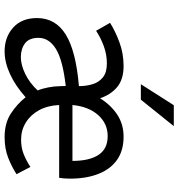

<svg xmlns="http://www.w3.org/2000/svg" viewBox="9 -764 767 825"><g transform="rotate(90 392.5 -351.5)"><path d="M200.7 12.2Q139.2 12.2 98.4 -24.7Q57.6 -61.5 57.6 -127Q57.6 -206.5 128.4 -250.5Q199.2 -294.4 350.1 -307.1Q350.1 -337.4 342 -365Q334 -392.6 312.7 -409.9Q291.5 -427.2 252.4 -427.2Q213.9 -427.2 177.7 -413.8Q141.6 -400.4 112.3 -380.9L78.1 -440.9Q112.8 -462.9 161.1 -481Q209.5 -499 263.7 -499Q320.8 -499 353.8 -471.7Q386.7 -444.3 402.3 -397.9Q431.2 -444.3 472.4 -471.7Q513.7 -499 567.4 -499Q627.4 -499 667.5 -470.5Q707.5 -441.9 727.5 -390.1Q747.6 -338.4 747.6 -269Q747.6 -255.4 746.6 -243.2Q745.6 -231 744.1 -222.2H431.2Q433.6 -172.4 453.6 -135.7Q473.6 -99.1 506.6 -78.9Q539.6 -58.6 580.1 -58.6Q614.7 -58.6 642.6 -69.8Q670.4 -81.1 697.3 -98.6L728.5 -39.1Q696.3 -18.1 657.2 -2.9Q618.2 12.2 569.3 12.2Q508.8 12.2 467.5 -14.9Q426.3 -42 397.9 -78.1Q348.6 -34.2 298.1 -11Q247.6 12.2 200.7 12.2ZM225.6 -57.6Q258.8 -57.6 297.6 -76.4Q336.4 -95.2 368.7 -129.9Q360.8 -148.4 355.7 -174.6Q350.6 -200.7 350.1 -227.5L349.6 -250.5Q237.8 -237.8 190.2 -208.3Q142.6 -178.7 142.6 -133.3Q142.6 -93.3 166.3 -75.4Q189.9 -57.6 225.6 -57.6ZM431.2 -279.3H671.4Q671.4 -352.1 645.5 -391.4Q619.6 -430.7 564.9 -430.7Q511.2 -430.7 474.6 -389.9Q438 -349.1 431.2 -279.3ZM341.8 -573.2 432.1 -714.8H522L408.2 -573.2Z"/></g></svg>

Font: Varta Medium
Style: Regular
Weight: 500
Designer: Joana Correia, Viktoriya Grabowska, Eben Sorkin
Foundry: Sorkin Type Co.
Version: Version 1.004